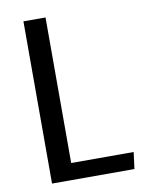

<svg xmlns="http://www.w3.org/2000/svg" viewBox="-83 -788 653 848"><g transform="rotate(-10 244.0 -364.0)"><path d="M450.7 0H81.1V-727.5H180.2V-74.7H460.4Z"/></g></svg>

Font: Coda
Style: Regular
Weight: 400
Designer: vernon adams
Foundry: vernon adams
Version: Version 2.000; ttfautohint (v0.8) -r 50 -G 200 -x